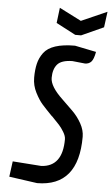

<svg xmlns="http://www.w3.org/2000/svg" viewBox="-61 -965 589 1012"><g transform="rotate(5 233.0 -459.0)"><path d="M393 -257Q393 6 175 7L26 -14L37 -96L189 -85Q301 -91 301 -236Q301 -253 288 -274.5Q275 -296 262.5 -309.5Q250 -323 222 -352V-351Q186 -388 167.5 -409Q149 -430 130 -467Q111 -504 111 -545.5Q111 -587 118.5 -619Q126 -651 146 -678Q186 -732 311 -732L424 -709Q417 -670 404.5 -656.5Q392 -643 371 -643L304 -650Q246 -649 224.5 -623.5Q203 -598 203 -552.5Q203 -507 270 -444Q298 -417 326 -389.5Q354 -362 373.5 -327Q393 -292 393 -257ZM455 -842 338 -789H307L204 -843L214 -924L330 -865L466 -925Z"/></g></svg>

Font: Economica
Style: Bold Italic
Weight: 700
Designer: Vicente Lamonaca
Foundry: Vicente Lamonaca
Version: Version 1.100